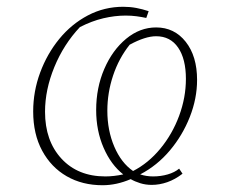

<svg xmlns="http://www.w3.org/2000/svg" viewBox="-20 -541 685 567"><path d="M428 5Q410 5 394 0Q378 -5 366 -12Q324 6 283 6Q223 6 177 -20.5Q131 -47 104.5 -96Q78 -145 78 -212Q78 -271 98.5 -326.5Q119 -382 155 -426Q191 -470 239.5 -495.5Q288 -521 344 -521Q364 -521 382.5 -517.5Q401 -514 419 -508L412 -488Q398 -491 383 -493Q368 -495 351 -495Q319 -495 285 -487Q251 -479 216 -461Q168 -410 140.5 -343Q113 -276 113 -211Q113 -125 161.5 -72.5Q210 -20 291 -20Q316 -20 344 -26Q308 -54 286 -104.5Q264 -155 264 -216Q264 -282 288 -337.5Q312 -393 352.5 -426.5Q393 -460 441 -460Q495 -460 528.5 -417.5Q562 -375 562 -305Q562 -250 540.5 -195.5Q519 -141 481.5 -96.5Q444 -52 394 -26Q412 -20 432 -20Q455 -20 475.5 -26Q496 -32 509 -43L519 -28Q497 -11 474 -3Q451 5 428 5ZM297 -214Q297 -156 317.5 -108Q338 -60 373 -36Q418 -59 453.5 -102Q489 -145 509 -199Q529 -253 529 -308Q529 -367 506 -400.5Q483 -434 441 -434Q409 -434 363 -409Q331 -369 314 -318Q297 -267 297 -214Z"/></svg>

Font: Piazzolla SC Thin
Style: Italic
Weight: 100
Italic angle: -11.3°
Designer: Juan Pablo del Peral
Foundry: Huerta Tipografica
Version: Version 1.330